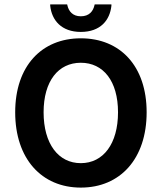

<svg xmlns="http://www.w3.org/2000/svg" viewBox="-20 -840 734 872"><path d="M646 -330C646 -540 526 -666 347 -666C169 -666 49 -540 49 -330C49 -119 169 12 347 12C526 12 646 -119 646 -330ZM178 -330C178 -472 245 -555 347 -555C449 -555 516 -472 516 -330C516 -187 449 -99 347 -99C245 -99 178 -187 178 -330ZM486 -814V-820H410L409 -816C403 -789 385 -766 347 -766C310 -766 292 -789 286 -816L285 -820H208V-814C215 -748 259 -695 347 -695C436 -695 479 -748 486 -814Z"/></svg>

Font: Falling Sky
Style: Med
Weight: 500
Designer: Paul D. Hunt
Foundry: Adobe Systems Incorporated
Version: Version 1.02